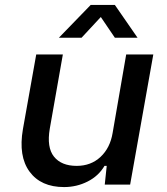

<svg xmlns="http://www.w3.org/2000/svg" viewBox="-20 -749 676 779"><path d="M240 10Q146 10 100 -52.5Q54 -115 73 -225L127 -528H235L182 -227Q169 -151 199 -113.5Q229 -76 291 -76Q349 -76 388 -112.5Q427 -149 437 -210L492 -528H602L508 0H405L413 -76H404Q380 -35 335.5 -12.5Q291 10 240 10ZM219 -596 348 -729H446L538 -596H446L389 -680L311 -596Z"/></svg>

Font: Hubot Sans Medium
Style: Italic
Weight: 500
Italic angle: -10°
Designer: Deni Anggara
Foundry: GitHub
Version: Version 1.001; ttfautohint (v1.8.4.7-5d5b);gftools[0.9.31]